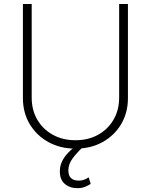

<svg xmlns="http://www.w3.org/2000/svg" viewBox="-20 -748 771 982"><path d="M589.4 -727.5H634.3V-246.1Q634.3 -171.9 599.9 -113.5Q565.4 -55.2 504.9 -21.5Q444.3 12.2 365.7 12.2Q288.1 12.2 227.3 -21.5Q166.5 -55.2 131.8 -113.5Q97.2 -171.9 97.2 -246.1V-727.5H142.1V-248.5Q142.1 -185.5 170.4 -136.5Q198.7 -87.4 249.5 -59.1Q300.3 -30.8 365.7 -30.8Q432.1 -30.8 482.4 -59.1Q532.7 -87.4 561 -136.5Q589.4 -185.5 589.4 -248.5ZM376 214.4Q336.4 214.4 311 192.1Q285.6 169.9 286.1 127.9Q286.1 101.6 296.9 78.4Q307.6 55.2 328.9 33Q350.1 10.7 381.3 -10.7L409.2 -0.5Q374 31.7 351.8 61.5Q329.6 91.3 329.6 124Q329.6 150.4 343.5 163.1Q357.4 175.8 382.8 175.8Q398.4 175.8 410.4 171.1Q422.4 166.5 433.6 159.2L443.8 192.4Q429.7 202.1 413.1 208.3Q396.5 214.4 376 214.4Z"/></svg>

Font: Inter Tight ExtraLight
Style: Regular
Weight: 250
Designer: Rasmus Andersson
Foundry: rsms
Version: Version 3.004